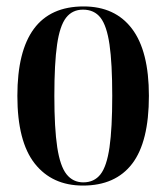

<svg xmlns="http://www.w3.org/2000/svg" viewBox="-20 -567 518 597"><path d="M238 10Q142 10 88 -58.5Q34 -127 34 -269Q34 -547 240 -547Q338 -547 390.5 -477.5Q443 -408 443 -269Q443 -126 391 -58Q339 10 238 10ZM239 0Q273 0 292.5 -25Q312 -50 320.5 -109Q329 -168 329 -269Q329 -370 320.5 -428.5Q312 -487 292.5 -512Q273 -537 238 -537Q205 -537 185.5 -512Q166 -487 157.5 -428.5Q149 -370 149 -269Q149 -168 158 -109Q167 -50 187 -25Q207 0 239 0Z"/></svg>

Font: Noto Serif Display ExtraCondensed SemiBold
Style: Regular
Weight: 600
Width: 2
Designer: Monotype Design Team
Foundry: Monotype Imaging Inc.
Version: Version 2.009